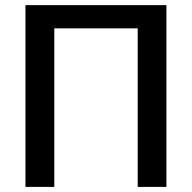

<svg xmlns="http://www.w3.org/2000/svg" viewBox="-20 -731 752 751"><path d="M630.9 -710.9H79.6V0H192.4V-620.1H518.6V0H630.9Z"/></svg>

Font: Bert Sans Medium
Style: Regular
Weight: 500
Designer: Christian Robertson (Google), Cristiano Sobral
Foundry: Google, Cristiano Sobral
Version: Version 3.101